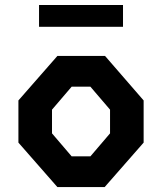

<svg xmlns="http://www.w3.org/2000/svg" viewBox="-20 -762 660 782"><path d="M55 -181.2V-352.9L213.8 -534.2H407.8L565 -352.9V-181.2L406.2 0H213.8ZM348.2 -125.2 428.2 -218.8V-315.4L348.2 -408.9H271.8L191.8 -315.4V-218.8L271.8 -125.2ZM139 -741.6H481V-652.8H139Z"/></svg>

Font: Monaspace Krypton Var
Style: Regular
Weight: 400
Designer: Riley Cran and the Lettermatic Team
Version: Version 1.101 (Monaspace Krypton Var)